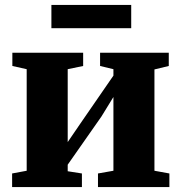

<svg xmlns="http://www.w3.org/2000/svg" viewBox="-20 -757 734 777"><path d="M29 0V-55L88 -66V-477L30 -490V-543.5H316.5V-490L254 -477V-182L303.5 -254.5L439 -451V-477L385 -490V-543.5H663V-490L605 -476V-66L665.5 -55V0H376.5V-55L439 -66V-364.5L390.5 -285.5L254 -90.5V-64L311.5 -55V0ZM511 -737V-643H188V-737Z"/></svg>

Font: Merriweather 48pt Black
Style: Regular
Weight: 900
Version: Version 2.100